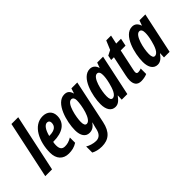

<svg xmlns="http://www.w3.org/2000/svg" viewBox="-50 -1460 2400 2400"><g transform="rotate(-45 1150.0 -260.0)"><path d="M-7 0H113L275 -760H155Z M403 10C456 10 504 0 552 -31V-124C504 -97 474 -88 432 -88C384 -88 360 -114 360 -178C360 -196 362 -215 366 -233H374C532 -233 633 -300 633 -427C633 -507 579 -554 499 -554C331 -554 242 -358 242 -165C242 -55 303 10 403 10ZM386 -320H383C405 -407 442 -459 482 -459C508 -459 522 -442 522 -416C522 -361 488 -320 386 -320Z M756 240C876 240 951 180 982 33L1104 -545H1000L978 -478H976C962 -530 935 -555 883 -555C731 -555 661 -290 661 -143C661 -45 702 10 768 10C814 10 848 -9 883 -58H885C877 -32 871 -7 867 9L861 36C846 101 814 139 754 139C706 139 647 119 617 99V207C650 226 701 240 756 240ZM823 -95C798 -95 786 -118 786 -165C786 -244 826 -450 900 -450C928 -450 943 -428 943 -392C943 -306 901 -95 823 -95Z M1227 10C1277 10 1310 -23 1345 -71H1348L1345 0H1444L1560 -545H1456L1432 -478H1429C1412 -532 1378 -555 1334 -555C1184 -555 1117 -294 1117 -148C1117 -49 1158 10 1227 10ZM1277 -92C1253 -92 1241 -116 1241 -164C1241 -259 1286 -450 1356 -450C1383 -450 1398 -427 1398 -384C1398 -352 1395 -316 1379 -253C1361 -181 1331 -92 1277 -92Z M1683 10C1713 10 1758 4 1788 -11V-108C1768 -99 1745 -96 1735 -96C1714 -96 1706 -105 1706 -127C1706 -137 1709 -151 1712 -166L1771 -444H1856L1877 -545H1792L1817 -661H1732L1682 -542L1615 -508L1602 -444H1651L1595 -181C1588 -147 1585 -122 1585 -100C1585 -35 1612 10 1683 10Z M1974 10C2024 10 2057 -23 2092 -71H2095L2092 0H2191L2307 -545H2203L2179 -478H2176C2159 -532 2125 -555 2081 -555C1931 -555 1864 -294 1864 -148C1864 -49 1905 10 1974 10ZM2024 -92C2000 -92 1988 -116 1988 -164C1988 -259 2033 -450 2103 -450C2130 -450 2145 -427 2145 -384C2145 -352 2142 -316 2126 -253C2108 -181 2078 -92 2024 -92Z"/></g></svg>

Font: Noto Sans ExtraCondensed
Style: Bold Italic
Weight: 700
Width: 2
Italic angle: -12°
Designer: Monotype Design Team
Foundry: Monotype Imaging Inc.
Version: Version 2.013